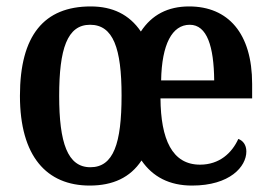

<svg xmlns="http://www.w3.org/2000/svg" viewBox="-20 -567 842 597"><path d="M259 10C331 10 385 -15 420 -68C455 -17 507 10 577 10C695 10 746 -49 746 -96C746 -117 735 -130 721 -135C701 -91 662 -55 602 -55C515 -55 480 -134 479 -261H764V-306C764 -464 689 -547 568 -547C502 -547 452 -521 418 -469C382 -522 330 -547 262 -547C117 -547 42 -457 42 -269C42 -81 125 10 259 10ZM646 -317H481C483 -429 515 -490 570 -490C624 -490 645 -422 646 -317ZM261 -47C190 -47 164 -123 164 -269C164 -415 189 -490 260 -490C332 -490 358 -417 358 -270C358 -121 333 -47 261 -47Z"/></svg>

Font: Noto Serif Tamil Condensed SemiBold
Style: Italic
Weight: 600
Width: 3
Italic angle: -12°
Designer: Indian Type Foundry, Tom Grace, and the Monotype Design Team
Foundry: Monotype Imaging Inc.
Version: Version 2.003